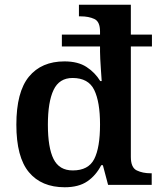

<svg xmlns="http://www.w3.org/2000/svg" viewBox="-20 -780 676 810"><path d="M253 10Q155 10 102 -53.5Q49 -117 49 -254Q49 -392 102 -456.5Q155 -521 252 -521Q309 -521 345 -497.5Q381 -474 403 -438H409Q409 -438 408 -453Q407 -468 405.5 -489.5Q404 -511 403 -531Q402 -551 402 -562V-584H241V-634H402V-647Q402 -689 378 -700Q354 -711 321 -711H313V-760H532V-634H621V-584H532V-118Q532 -73 557 -61Q582 -49 615 -49H620V0H436L414 -83H407Q385 -40 348.5 -15Q312 10 253 10ZM287 -61Q353 -61 377.5 -109Q402 -157 402 -255Q402 -350 377.5 -400.5Q353 -451 286 -451Q230 -451 206 -400.5Q182 -350 182 -254Q182 -157 206 -109Q230 -61 287 -61Z"/></svg>

Font: Noto Serif Thai SemiBold
Style: Regular
Weight: 600
Designer: Monotype Design Team
Foundry: Monotype Imaging Inc.
Version: Version 2.001; ttfautohint (v1.8.4.7-5d5b)